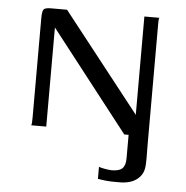

<svg xmlns="http://www.w3.org/2000/svg" viewBox="-49 -508 725 747"><g transform="rotate(5 313.5 -134.5)"><path d="M83 0Q85 -2 85.5 -11.5Q86 -21 86 -31Q86 -128 86 -225Q86 -322 86 -419Q86 -446 92 -453Q98 -460 120 -460Q136 -460 152 -460Q168 -460 183 -460Q259 -364 334 -268Q409 -172 485 -76Q485 -172 485 -268Q485 -364 485 -460Q499 -460 514 -460Q529 -460 544 -460Q542 -459 541.5 -452.5Q541 -446 541 -438.5Q541 -431 541 -424Q541 -308 541 -192Q541 -76 541 39Q541 59 541.5 86Q542 113 539 129Q536 147 524 161Q512 175 494 182.5Q476 190 451 191Q438 191 423 191Q408 191 392.5 189.5Q377 188 360 185Q360 173 360 161.5Q360 150 360 138Q367 141 384 144Q401 147 411 147Q440 147 452 135Q464 123 464 96Q464 73 464 50Q464 27 464 4Q460 4 455.5 4Q451 4 447 4L142 -387Q142 -290 142 -193.5Q142 -97 142 0Q128 0 113 0Q98 0 83 0Z"/></g></svg>

Font: Genos Thin
Style: Regular
Weight: 400
Version: Version 1.010